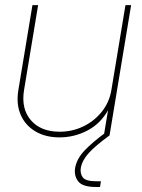

<svg xmlns="http://www.w3.org/2000/svg" viewBox="-20 -536 562 760"><path d="M215.8 7.8Q160.2 7.8 120.1 -15.9Q80.1 -39.6 61.8 -81.8Q43.5 -124 52.7 -179.7L108.4 -515.6H130.9L75.2 -179.7Q63 -105.5 102.3 -60.1Q141.6 -14.6 215.8 -14.6Q266.6 -14.6 310.3 -35.9Q354 -57.1 383.5 -94.5Q413.1 -131.8 420.9 -179.7L476.6 -515.6H499L413.6 0H391.1L407.7 -99.6Q377.4 -45.9 325.4 -19Q273.4 7.8 215.8 7.8ZM358.9 204.1Q307.1 204.1 289.8 182.1Q272.5 160.2 277.3 128.9Q283.7 92.8 314.2 60.3Q344.7 27.8 402.3 -14.6L413.6 0Q357.4 41 331.3 69.8Q305.2 98.6 299.8 128.9Q296.4 150.4 307.6 166Q318.8 181.6 362.3 181.6H379.4L376 204.1Z"/></svg>

Font: Inter Display Thin
Style: Italic
Weight: 100
Italic angle: -9.39999°
Designer: Rasmus Andersson
Foundry: rsms
Version: Version 4.000;git-a52131595